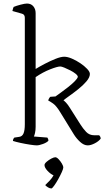

<svg xmlns="http://www.w3.org/2000/svg" viewBox="-20 -820 607 1083"><path d="M187 0Q176 0 149.5 -4Q123 -8 95.5 -14Q68 -20 53 -25Q53 -36 61 -44L88 -48Q105 -50 112.5 -67Q120 -84 120 -119V-720Q120 -739 103 -743L50 -758Q51 -765 53.5 -772Q56 -779 57 -781Q71 -787 95.5 -793.5Q120 -800 132 -800Q155 -800 168 -784.5Q181 -769 181 -746V-431Q202 -444 232.5 -460Q263 -476 293 -488Q323 -500 342 -500Q361 -500 385.5 -489.5Q410 -479 433 -463.5Q456 -448 471.5 -431.5Q487 -415 487 -403Q487 -384 468 -361.5Q449 -339 422 -317.5Q395 -296 371 -279Q347 -262 338 -254Q343 -251 352.5 -241Q362 -231 374 -212L433 -119Q448 -95 466 -76Q484 -57 512 -57H539Q542 -55 545 -49.5Q548 -44 548 -38Q537 -23 514.5 -11.5Q492 0 475 0Q453 0 431.5 -20Q410 -40 396 -63L321 -185Q298 -223 279.5 -236Q261 -249 252 -253Q254 -261 258 -267Q262 -273 264 -274L293 -276Q304 -284 323.5 -298Q343 -312 364 -328.5Q385 -345 400.5 -360.5Q416 -376 419 -386Q419 -394 406.5 -404Q394 -414 376.5 -423Q359 -432 343 -438.5Q327 -445 320 -445Q304 -445 263 -429Q222 -413 181 -385V-105Q181 -85 177.5 -70Q174 -55 171 -50L247 -44Q249 -42 251 -37Q253 -32 253 -26Q244 -16 222.5 -8Q201 0 187 0ZM270 243Q261 243 251 237Q241 231 235 224Q247 213 260.5 198.5Q274 184 282 169Q264 161 247.5 143Q231 125 231 111Q231 103 243 92.5Q255 82 269.5 74.5Q284 67 292 67Q300 67 310.5 78Q321 89 329 102.5Q337 116 337 125Q337 132 328.5 151Q320 170 308 191.5Q296 213 285 228Q274 243 270 243Z"/></svg>

Font: Texturina Thin
Style: Regular
Weight: 100
Designer: Guillermo Torres Carreño
Foundry: Omnibus-Type
Version: Version 1.002; ttfautohint (v1.8.3)